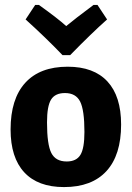

<svg xmlns="http://www.w3.org/2000/svg" viewBox="-20 -749 535 780"><path d="M376 -729 415 -670Q353 -615 265 -525H234Q167 -595 84 -670L123 -729H138Q215 -674 249 -643Q281 -670 360 -729ZM255 -478Q361 -478 416.5 -418Q472 -358 472 -243Q472 -119 412.5 -54Q353 11 240 11Q134 11 78.5 -49Q23 -109 23 -223Q23 -347 82.5 -412.5Q142 -478 255 -478ZM244 -371Q204 -371 187.5 -344.5Q171 -318 171 -252Q171 -162 188.5 -127.5Q206 -93 251 -93Q290 -93 306.5 -119.5Q323 -146 323 -213Q323 -302 305.5 -336.5Q288 -371 244 -371Z"/></svg>

Font: Alegreya Sans ExtraBold
Style: Regular
Weight: 800
Designer: Juan Pablo del Peral
Foundry: Huerta Tipografica
Version: Version 2.007